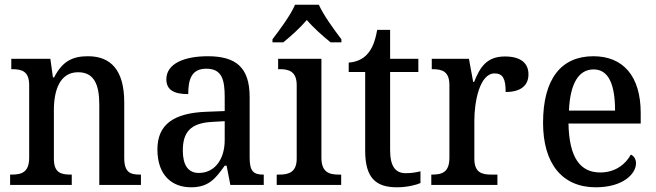

<svg xmlns="http://www.w3.org/2000/svg" viewBox="-20 -786 2787 816"><path d="M23 0H285V-44H280C239 -44 209 -52 209 -111V-318C209 -402 234 -479 312 -479C379 -479 402 -428 402 -342V0H579V-44H575C533 -44 508 -53 508 -116V-351C508 -488 451 -547 354 -547C291 -547 246 -528 210 -457H205L194 -536H28V-492H32C73 -492 104 -483 104 -424V-116C104 -53 71 -44 30 -44H23Z M792 10C867 10 896 -27 935 -82H943L959 0H1101V-44H1098C1056 -44 1041 -60 1041 -116V-374C1041 -501 981 -547 863 -547C764 -547 687 -516 687 -449C687 -404 719 -386 780 -386C780 -449 794 -494 857 -494C924 -494 935 -446 935 -373V-314L858 -311C718 -306 649 -257 649 -151C649 -41 711 10 792 10ZM825 -51C779 -51 757 -85 757 -146C757 -223 788 -263 882 -268L935 -271V-191C935 -108 892 -51 825 -51Z M1138 -619V-606H1184C1216 -632 1256 -668 1284 -701C1312 -668 1353 -632 1385 -606H1431V-619C1402 -657 1355 -721 1335 -766H1234C1215 -721 1167 -657 1138 -619ZM1156 0H1430V-44H1419C1379 -44 1346 -54 1346 -116V-536H1162V-492H1170C1208 -492 1241 -482 1241 -424V-112C1241 -54 1207 -44 1168 -44H1156Z M1667 10C1710 10 1749 0 1767 -8V-58C1747 -53 1728 -50 1704 -50C1661 -50 1638 -79 1638 -147V-480H1758V-536H1638V-659H1583C1574 -608 1561 -578 1541 -556C1522 -534 1493 -522 1462 -520V-480H1532V-146C1532 -30 1577 10 1667 10Z M1813 0H2094V-44H2068C2029 -44 1996 -52 1996 -111V-274C1996 -352 2018 -474 2082 -474C2118 -474 2129 -450 2129 -395C2195 -395 2226 -424 2226 -470C2226 -517 2194 -546 2126 -546C2048 -546 2020 -500 1995 -438H1991L1973 -536H1815V-492H1818C1859 -492 1890 -483 1890 -424V-116C1890 -53 1858 -44 1816 -44H1813Z M2512 10C2629 10 2683 -48 2683 -92C2683 -111 2673 -124 2661 -129C2639 -88 2595 -53 2531 -53C2445 -53 2399 -117 2396 -261H2703V-306C2703 -464 2627 -547 2502 -547C2366 -547 2288 -452 2288 -264C2288 -91 2369 10 2512 10ZM2594 -316H2398C2403 -429 2438 -491 2503 -491C2569 -491 2594 -422 2594 -316Z"/></svg>

Font: Noto Serif Tamil SemiCondensed Medium
Style: Regular
Weight: 500
Width: 4
Designer: Indian Type Foundry, Tom Grace, and the Monotype Design Team
Foundry: Monotype Imaging Inc.
Version: Version 2.004